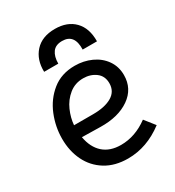

<svg xmlns="http://www.w3.org/2000/svg" viewBox="-176 -825 860 941"><g transform="rotate(-30 254.0 -355.0)"><path d="M40 -235Q40 -303 66 -367Q92 -431 144 -473Q196 -515 272 -515Q322 -515 365 -495.5Q408 -476 433.5 -439.5Q459 -403 459 -355Q459 -278 396 -234Q333 -190 232 -192L128 -194Q139 -132 176.5 -98.5Q214 -65 276 -65Q357 -65 430 -119L475 -62Q380 10 273 10Q199 10 146.5 -22.5Q94 -55 67 -110.5Q40 -166 40 -235ZM377 -356Q377 -397 347.5 -419Q318 -441 277 -441Q231 -441 197 -413.5Q163 -386 145 -345Q127 -304 124 -264H232Q299 -264 338 -287Q377 -310 377 -356ZM427 -564H346Q349 -651 279 -651Q242 -651 225 -627.5Q208 -604 208 -564H128Q126 -633 165.5 -676.5Q205 -720 278 -720Q348 -720 388 -679Q428 -638 427 -564Z"/></g></svg>

Font: Bellota
Style: Bold
Weight: 700
Designer: Kemie Guaida
Foundry: Kemie Guaida
Version: Version 4.001